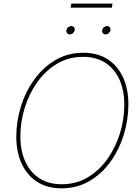

<svg xmlns="http://www.w3.org/2000/svg" viewBox="-20 -1028 766 1058"><path d="M318.8 9.8Q241.2 9.8 185.5 -25.6Q129.9 -61 99.9 -125.2Q69.8 -189.5 69.8 -275.4Q69.8 -359.9 95.5 -441.9Q121.1 -523.9 169.4 -590.6Q217.8 -657.2 285.9 -697.3Q354 -737.3 439.5 -737.3Q516.6 -737.3 572.3 -701.9Q627.9 -666.5 657.7 -602.5Q687.5 -538.6 687.5 -452.1Q687.5 -368.2 662.1 -285.9Q636.7 -203.6 588.9 -137Q541 -70.3 472.9 -30.3Q404.8 9.8 318.8 9.8ZM319.8 -12.7Q399.9 -12.7 463.6 -50.8Q527.3 -88.9 572.3 -152.6Q617.2 -216.3 641.1 -293.7Q665 -371.1 665 -450.2Q665 -530.8 637.9 -590.1Q610.8 -649.4 560.1 -682.1Q509.3 -714.8 439 -714.8Q358.4 -714.8 294.4 -676.8Q230.5 -638.7 185.3 -575Q140.1 -511.2 116.2 -433.6Q92.3 -356 92.3 -276.9Q92.3 -197.3 119.4 -137.7Q146.5 -78.1 197.5 -45.4Q248.5 -12.7 319.8 -12.7ZM562 -838.4Q552.7 -838.4 547.1 -845.2Q541.5 -852.1 543 -861.3Q544.4 -870.6 552.5 -877.4Q560.5 -884.3 569.8 -884.3Q579.6 -884.3 585 -877.7Q590.3 -871.1 588.9 -861.3Q586.9 -852.1 579.1 -845.2Q571.3 -838.4 562 -838.4ZM364.7 -838.4Q355.5 -838.4 349.9 -845.2Q344.2 -852.1 345.7 -861.3Q347.2 -870.6 355.2 -877.4Q363.3 -884.3 372.6 -884.3Q382.3 -884.3 387.7 -877.7Q393.1 -871.1 391.6 -861.3Q389.6 -852.1 381.8 -845.2Q374 -838.4 364.7 -838.4ZM600.1 -1008.3 596.2 -985.8H369.1L373 -1008.3Z"/></svg>

Font: Inter 20pt Thin
Style: Italic
Weight: 250
Italic angle: -9.3988°
Version: Version 4.001;git-66647c0bb